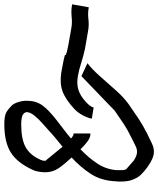

<svg xmlns="http://www.w3.org/2000/svg" viewBox="60 -804 749 910"><g transform="rotate(-90 435.0 -348.5)"><path d="M531 -337 591 -309Q561 -286 528 -248.5Q495 -211 462 -174Q429 -137 397 -114Q363 -90 329 -67.5Q295 -45 259 -27Q232 -14 211.5 -4Q191 6 171 6Q141 6 98 -25Q79 -39 63 -55Q47 -71 37 -100Q30 -120 30 -151Q30 -156 30 -161Q30 -166 31 -173Q34 -244 66.5 -293.5Q99 -343 144 -384Q114 -416 94 -444.5Q74 -473 74 -509Q74 -521 76.5 -537.5Q79 -554 83 -563Q117 -640 166.5 -671.5Q216 -703 301 -703Q335 -703 351.5 -696.5Q368 -690 390 -668Q400 -658 406.5 -637.5Q413 -617 413 -597Q413 -554 392 -524Q371 -494 322 -456Q299 -438 276.5 -421Q254 -404 234 -387Q247 -375 256 -375H258V-295H256Q238 -295 218.5 -310Q199 -325 183 -342Q141 -302 114 -260Q87 -218 84 -169V-151Q84 -141 84.5 -137.5Q85 -134 88 -126L130 -89Q153 -74 171 -74Q185 -74 199.5 -81.5Q214 -89 235 -99Q276 -119 307.5 -140Q339 -161 366 -180L529 -337ZM128 -509 195 -427Q216 -444 236 -460.5Q256 -477 275 -495Q287 -506 307 -523.5Q327 -541 343 -561Q359 -581 359 -597Q359 -604 351 -612Q340 -623 301 -623Q231 -623 193 -602Q155 -581 133 -531Q128 -520 128 -509ZM870 -382 856 -303H854Q828 -308 800 -304.5Q772 -301 744 -306Q722 -310 701 -313.5Q680 -317 658 -321Q622 -329 591 -339Q560 -349 532 -354Q494 -361 465 -352Q436 -343 408 -317Q384 -295 381 -280H379L330 -288H328Q332 -309 344.5 -332Q357 -355 374 -371Q419 -413 457.5 -427Q496 -441 547 -433Q587 -426 605 -422Q623 -418 627.5 -416.5Q632 -415 630.5 -414Q629 -413 629.5 -412Q630 -411 640 -408Q650 -405 677.5 -399.5Q705 -394 759 -385Q783 -381 811.5 -384Q840 -387 868 -382Z"/></g></svg>

Font: Syne
Style: Italic
Weight: 400
Italic angle: -9°
Designer: Lucas Descroix
Foundry: Bonjour Monde
Version: Version 2.000; ttfautohint (v1.8.3)